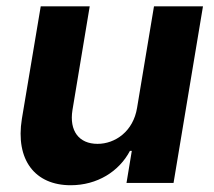

<svg xmlns="http://www.w3.org/2000/svg" viewBox="-20 -565 662 593"><path d="M403.4 -232.2C391.7 -159.1 335.6 -120.7 281.2 -120.7C223.7 -120.7 193.5 -160.9 203.8 -225.1L257.1 -545.5H105.8L47.6 -198.2C27 -70.7 88.4 7.1 198.2 7.1C280.2 7.1 347.7 -35.2 381.4 -99.1H387.1L370.7 0H516L606.9 -545.5H455.6Z"/></svg>

Font: TID UI
Style: Bold Italic
Weight: 700
Italic angle: -9.39999°
Designer: The TID Project Authors
Foundry: Bakken & Bæck
Version: Version 1.001;hotconv 1.0.109;makeotfexe 2.5.65596